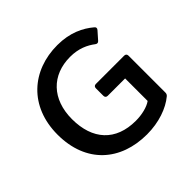

<svg xmlns="http://www.w3.org/2000/svg" viewBox="-160 -804 983 983"><g transform="rotate(-45 331.0 -313.0)"><path d="M51.8 -311.5C51.8 -104.5 186.5 11.7 377 11.7C463.9 11.7 539.1 -15.6 585.9 -54.7C592.8 -60.5 594.7 -66.4 594.7 -74.2V-340.8C594.7 -350.6 588.9 -356.4 579.1 -356.4H374C364.3 -356.4 358.4 -350.6 358.4 -340.8V-286.1C358.4 -276.4 364.3 -270.5 374 -270.5H500V-107.4C474.6 -88.9 429.7 -78.1 385.7 -78.1C240.2 -78.1 160.2 -167 160.2 -315.4C160.2 -460 247.1 -547.9 378.9 -547.9C440.4 -547.9 483.4 -527.3 516.6 -502C524.4 -496.1 532.2 -497.1 538.1 -503.9L575.2 -545.9C582 -553.7 581.1 -561.5 573.2 -567.4C529.3 -604.5 466.8 -636.7 375 -636.7C191.4 -636.7 51.8 -515.6 51.8 -311.5Z"/></g></svg>

Font: Ed Sans Neue Medium
Style: Regular
Weight: 500
Designer: Stephen Hutchings
Version: Version 1.004;PS 001.004;hotconv 1.0.88;makeotf.lib2.5.64775